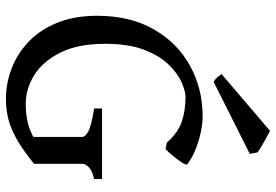

<svg xmlns="http://www.w3.org/2000/svg" viewBox="-158 -733 905 629"><g transform="rotate(90 294.5 -418.5)"><path d="M566.4 -274.4Q538.6 -268.1 527.6 -256.8Q516.6 -245.6 516.6 -234.4V-77.6Q516.6 -77.6 503.2 -72Q489.7 -66.4 472.4 -59.6Q455.1 -52.7 441.9 -48.6Q428.7 -44.4 428.7 -47.9V-234.4Q428.7 -245.1 410.9 -255.1Q393.1 -265.1 335.4 -274.4V-300.3H566.4ZM517.6 -580.1Q522 -576.7 512.7 -562.3Q503.4 -547.9 490 -532Q476.6 -516.1 468.3 -508.3L447.3 -512.7Q415 -548.8 379.2 -561.3Q343.3 -573.7 296.9 -573.7Q278.8 -573.7 249.8 -561Q220.7 -548.3 191.7 -518.6Q162.6 -488.8 143.1 -438Q123.5 -387.2 123.5 -311Q123.5 -221.7 152.3 -163.8Q181.2 -106 226.3 -78.1Q271.5 -50.3 319.8 -50.3Q369.6 -50.3 405.5 -64.5Q441.4 -78.6 466.8 -102.5Q471.2 -100.6 482.4 -95.5Q493.7 -90.3 504.2 -85.2Q514.6 -80.1 516.6 -77.6Q468.3 -38.1 431.4 -18.3Q394.5 1.5 364.3 8.1Q334 14.6 304.2 14.6Q253.9 14.6 205.3 -3.7Q156.7 -22 117.4 -59.1Q78.1 -96.2 54.9 -152.6Q31.7 -209 31.7 -284.2Q31.7 -392.6 76.2 -470Q120.6 -547.4 195.6 -588.6Q270.5 -629.9 362.3 -629.9Q383.8 -629.9 412.1 -624Q440.4 -618.2 468.3 -607.2Q496.1 -596.2 517.6 -580.1ZM248.5 -666Q240.2 -669.9 234.4 -676.8Q228.5 -683.6 222.7 -691.9L408.7 -850.6Q415.5 -847.2 430.4 -839.1Q445.3 -831.1 459.7 -822.5Q474.1 -814 479.5 -809.1L483.9 -784.2Z"/></g></svg>

Font: Gentium Book Plus
Style: Regular
Weight: 400
Designer: Victor Gaultney, Annie Olsen, Iska Routamaa, Becca Hirsbrunner
Foundry: SIL International
Version: Version 6.101